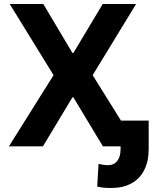

<svg xmlns="http://www.w3.org/2000/svg" viewBox="-20 -727 759 954"><path d="M339.8 -463.9H344.7L490.2 -707H656.2L440.4 -353.5L581.1 -127.9H718.8V13.7Q718.8 74.7 696.5 118.2Q674.3 161.6 632.8 184.3Q591.3 207 533.2 207Q512.2 207 496.3 205.6Q480.5 204.1 462.9 200.2L469.7 86.9Q495.6 93.8 517.6 93.8Q545.9 93.8 562.5 72.8Q579.1 51.8 579.1 13.7V0H491.2L344.7 -243.2H339.8L193.4 0H24.4L246.1 -353.5L28.3 -707H195.3Z"/></svg>

Font: Pretendard GOV
Style: Bold
Weight: 700
Designer: Base glyphs from Inter by Rasmus Andersson; Hangeul glyphs from Noto Sans CJK(Source Han Sans) by Jang Soo-young and Kan
Foundry: Kil Hyung-jin
Version: Version 1.309